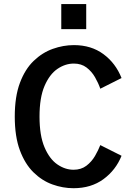

<svg xmlns="http://www.w3.org/2000/svg" viewBox="-20 -932 690 962"><path d="M348.5 11Q295 11 242.8 -7.8Q190.5 -26.5 147.8 -68.5Q105 -110.5 79.5 -179.2Q54 -248 54 -348Q54 -448 79.8 -516.8Q105.5 -585.5 148.8 -627Q192 -668.5 244.5 -687.2Q297 -706 350.5 -706Q437 -706 498.2 -660.8Q559.5 -615.5 589 -541L482.5 -487.5Q473 -515.5 456.2 -544.8Q439.5 -574 413.5 -593.8Q387.5 -613.5 350 -613.5Q307 -613.5 267.8 -586.8Q228.5 -560 203.2 -501.5Q178 -443 178 -348Q178 -253 203 -194.2Q228 -135.5 267 -108.5Q306 -81.5 348.5 -81.5Q386.5 -81.5 412.8 -101.5Q439 -121.5 455.8 -150.2Q472.5 -179 482.5 -205L589 -151.5Q560 -79.5 498.2 -34.2Q436.5 11 348.5 11ZM287 -911.5H412V-786H287Z"/></svg>

Font: Trispace Medium
Style: Regular
Weight: 500
Designer: Tyler Finck
Foundry: Etcetera Type Company
Version: Version 1.210; ttfautohint (v1.8.3)